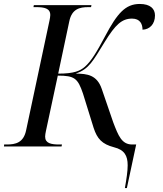

<svg xmlns="http://www.w3.org/2000/svg" viewBox="-41 -740 826 970"><path d="M590 210H600L647 -10H627C574 -10 557 -54 531 -122L473 -291C449 -361 400 -368 342 -368C409 -392 427 -429 488 -528C542 -616 575 -646 626 -646C668 -646 679 -617 679 -590C715 -591 742 -618 742 -662C742 -696 718 -720 665 -720C592 -720 551 -672 490 -557C448 -478 420 -431 388 -403C364 -382 334 -368 253 -368L309 -632C322 -695 361 -704 406 -704H419L421 -714H130L128 -704H141C183 -704 213 -698 213 -664C213 -658 211 -644 209 -636L91 -82C78 -19 38 -10 -7 -10H-20L-21 0H270L272 -10H259C217 -10 187 -16 187 -50C187 -56 189 -70 191 -78L251 -358C336 -358 352 -344 378 -268L432 -94C450 -39 474 -12 535 4C588 17 604 47 604 95C604 126 598 164 590 210Z"/></svg>

Font: Noto Serif Display
Style: Italic
Weight: 400
Italic angle: -12°
Designer: Monotype Design Team
Foundry: Monotype Imaging Inc.
Version: Version 2.009